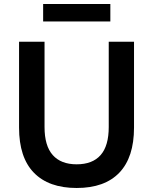

<svg xmlns="http://www.w3.org/2000/svg" viewBox="-20 -927 762 957"><path d="M362 10Q223 10 149 -66Q75 -142 75 -291V-719H202V-294Q202 -200 243 -154Q284 -108 362 -108Q441 -108 481.5 -154Q522 -200 522 -294V-719H648V-291Q648 -143 575 -66.5Q502 10 362 10ZM195 -820V-907H530V-820Z"/></svg>

Font: Nunitoga
Style: Bold
Weight: 700
Designer: Vernon Adams
Foundry: Vernon Adams
Version: Version 1.0